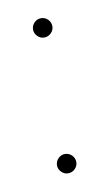

<svg xmlns="http://www.w3.org/2000/svg" viewBox="-46 -424 188 330"><g transform="rotate(-10 48.0 -259.5)"><path d="M31.1 -377.8Q31.1 -384.8 36.1 -389.8Q41.1 -394.8 47.8 -394.8Q54.8 -394.8 59.8 -389.8Q64.8 -384.8 64.8 -377.8Q64.8 -371.1 59.8 -366.1Q54.8 -361.1 47.8 -361.1Q41.1 -361.1 36.1 -366.1Q31.1 -371.1 31.1 -377.8ZM31.1 -140.7Q31.1 -147.8 36.1 -152.8Q41.1 -157.8 47.8 -157.8Q54.8 -157.8 59.8 -152.8Q64.8 -147.8 64.8 -140.7Q64.8 -134.1 59.8 -129.1Q54.8 -124.1 47.8 -124.1Q41.1 -124.1 36.1 -129.1Q31.1 -134.1 31.1 -140.7Z"/></g></svg>

Font: 26F Galaxy Sans Thin
Style: Regular
Weight: 100
Designer: C₂₉H₂₅N₃O₅
Version: Version 1.100